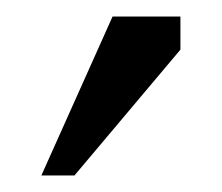

<svg xmlns="http://www.w3.org/2000/svg" viewBox="-20 -722 268 232"><path d="M30 -510 116 -702H198V-662L70 -510Z"/></svg>

Font: Rowdies Light
Style: Regular
Weight: 300
Designer: Jaikishan Patel
Version: Version 1.000; ttfautohint (v1.8.3)